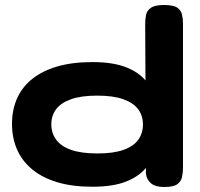

<svg xmlns="http://www.w3.org/2000/svg" viewBox="-20 -738 800 767"><path d="M349 8Q269 8 209 -10Q149 -28 108.5 -61.5Q68 -95 48 -141Q28 -187 28 -243Q28 -299 48 -344.5Q68 -390 108.5 -422.5Q149 -455 209 -472.5Q269 -490 349 -490Q429 -490 480.5 -470.5Q532 -451 561 -417Q590 -383 601.5 -339.5Q613 -296 613 -247Q613 -193 601.5 -146Q590 -99 561 -65Q532 -31 480.5 -11.5Q429 8 349 8ZM369 -125Q434 -125 474 -139.5Q514 -154 532.5 -180Q551 -206 551 -241Q551 -276 532 -301.5Q513 -327 473 -341.5Q433 -356 368 -356Q304 -356 263.5 -341.5Q223 -327 204 -301.5Q185 -276 185 -241Q185 -207 204 -180.5Q223 -154 263.5 -139.5Q304 -125 369 -125ZM636 9Q601 9 583.5 -5.5Q566 -20 563 -44L560 -642Q560 -661 563.5 -678.5Q567 -696 583 -707Q599 -718 635 -718Q673 -718 688 -707.5Q703 -697 707 -680Q711 -663 711 -643V-67Q711 -48 707 -30.5Q703 -13 688 -2Q673 9 636 9Z"/></svg>

Font: Fredoka Expanded SemiBold
Style: Regular
Weight: 600
Width: 7
Designer: Ben Nathan
Foundry: Milena B. Brandão, Ben Nathan
Version: Version 2.001